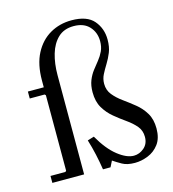

<svg xmlns="http://www.w3.org/2000/svg" viewBox="-111 -832 844 934"><g transform="rotate(-15 311.0 -365.0)"><path d="M408 -400Q408 -368 427 -344.5Q446 -321 474.5 -300.5Q503 -280 531.5 -257Q560 -234 579 -202.5Q598 -171 598 -125Q598 -76 576 -46.5Q554 -17 520.5 -3.5Q487 10 454 10Q415 10 391 -3.5Q367 -17 348 -30L333 0H295Q289 -39 280.5 -77.5Q272 -116 260 -155L293 -165Q333 -95 377.5 -60Q422 -25 458 -25Q486 -25 509.5 -45Q533 -65 533 -100Q533 -132 514 -154.5Q495 -177 466.5 -197Q438 -217 409.5 -240.5Q381 -264 362 -296Q343 -328 343 -375Q343 -409 353 -434Q363 -459 378 -478.5Q393 -498 408 -516.5Q423 -535 433 -556.5Q443 -578 443 -606Q443 -650 415.5 -680Q388 -710 337 -710Q288 -710 258 -681.5Q228 -653 214 -605.5Q200 -558 200 -500V0H40V-35H115L120 -40V-420L115 -425H40V-460H120V-494Q120 -575 148.5 -629.5Q177 -684 225.5 -712Q274 -740 334 -740Q412 -740 446 -700Q480 -660 480 -604Q480 -567 469 -540Q458 -513 444 -490.5Q430 -468 419 -446.5Q408 -425 408 -400Z"/></g></svg>

Font: Brygada 1918
Style: Regular
Weight: 400
Designer: Mateusz Machalski | Borys Kosmynka | Przemek Hoffer
Foundry: NIEPODLEGLA 2018
Version: Version 3.006